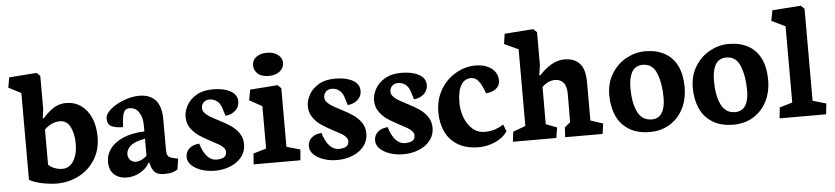

<svg xmlns="http://www.w3.org/2000/svg" viewBox="-41 -863 4812 1106"><g transform="rotate(-5 2365.0 -309.5)"><path d="M92.3 -24.4Q122.1 -6.8 168 2.2Q213.9 11.2 251.5 11.2Q319.3 11.2 378.2 -18.8Q437 -48.8 472.4 -105.2Q507.8 -161.6 507.8 -236.3Q507.8 -297.9 487.5 -345.5Q467.3 -393.1 429.9 -419.7Q392.6 -446.3 342.8 -446.3Q304.7 -446.3 272.9 -426.8Q241.2 -407.2 208.5 -370.1L202.6 -371.1L209.5 -421.9V-614.7L189.9 -633.8L30.3 -622.1L20 -563.5L92.3 -525.9ZM297.9 -344.7Q340.3 -344.7 359.6 -303.7Q378.9 -262.7 378.9 -209Q378.9 -165.5 367.2 -134Q355.5 -102.5 335.7 -86.4Q315.9 -70.3 291.5 -70.3Q268.1 -70.3 246.3 -78.4Q224.6 -86.4 209.5 -101.1V-305.2Q251.5 -344.7 297.9 -344.7Z M786.6 -62.5 792.5 -61 793.9 -54.2Q800.8 -23.9 817.6 -6.8Q834.5 10.3 872.1 10.3Q899.4 10.3 916.3 5.9Q933.1 1.5 949.7 -8.8L959 -71.3L939.9 -74.7Q916.5 -79.1 907 -86.7Q897.5 -94.2 895.5 -106.4Q893.6 -118.7 893.6 -147.5V-301.3Q893.6 -379.4 860.8 -415.3Q828.1 -451.2 766.6 -451.2Q725.1 -451.2 678.2 -433.8Q631.3 -416.5 599.9 -389.6Q568.4 -362.8 568.4 -336.4Q568.4 -301.8 593.3 -290.5Q618.2 -279.3 658.2 -279.3Q661.6 -322.3 665.5 -343.3Q669.4 -364.3 678.5 -374.3Q687.5 -384.3 705.1 -384.3Q740.7 -384.3 759.8 -354.5Q778.8 -324.7 778.8 -280.3V-243.7Q705.6 -241.2 655.3 -219.2Q605 -197.3 579.8 -162.6Q554.7 -127.9 554.7 -86.9Q554.7 -39.6 582.8 -13.9Q610.8 11.7 656.2 11.7Q687.5 11.7 714.6 0.2Q741.7 -11.2 760.5 -28.3Q779.3 -45.4 786.6 -62.5ZM778.8 -103Q766.1 -91.3 749.3 -82.8Q732.4 -74.2 716.3 -74.2Q694.8 -74.2 682.4 -88.4Q669.9 -102.5 669.9 -120.6Q669.9 -148.9 695.1 -170.4Q720.2 -191.9 778.8 -201.7Z M1344.7 -120.1Q1344.7 -157.7 1325.2 -185.3Q1305.7 -212.9 1278.3 -231.2Q1251 -249.5 1207.5 -272Q1177.7 -287.1 1160.6 -297.6Q1143.6 -308.1 1132.3 -320.8Q1121.1 -333.5 1121.1 -348.6Q1121.1 -368.2 1134 -381.3Q1147 -394.5 1168.9 -394.5Q1192.9 -394.5 1212.9 -378.9Q1232.9 -363.3 1242.7 -324.2L1252.4 -293Q1287.1 -295.9 1310.1 -316.7Q1333 -337.4 1333 -368.2Q1333 -408.2 1294.2 -429.7Q1255.4 -451.2 1192.4 -451.2Q1134.8 -451.2 1096.4 -428.2Q1058.1 -405.3 1040.3 -371.8Q1022.5 -338.4 1022.5 -307.1Q1022.5 -269 1042.2 -241Q1062 -212.9 1088.9 -194.6Q1115.7 -176.3 1158.7 -153.8Q1186.5 -139.6 1201.9 -130.4Q1217.3 -121.1 1227.3 -109.9Q1237.3 -98.6 1237.3 -85.9Q1237.3 -64.5 1222.2 -55.2Q1207 -45.9 1178.2 -45.9Q1149.4 -45.9 1125.5 -71.5Q1101.6 -97.2 1087.4 -146.5Q1050.3 -143.6 1029.3 -124.5Q1008.3 -105.5 1008.3 -75.2Q1008.3 -49.3 1029.5 -28.3Q1050.8 -7.3 1086.7 4.9Q1122.6 17.1 1164.1 17.1Q1213.4 17.1 1254.6 0.2Q1295.9 -16.6 1320.3 -47.9Q1344.7 -79.1 1344.7 -120.1Z M1608.9 -568.4Q1608.9 -586.4 1598.1 -601.3Q1587.4 -616.2 1567.4 -625Q1547.4 -633.8 1521 -633.8Q1495.1 -633.8 1475.8 -625.2Q1456.5 -616.7 1446 -602.1Q1435.5 -587.4 1435.5 -569.3Q1435.5 -539.6 1457.3 -519.8Q1479 -500 1521 -500Q1548.8 -500 1568.6 -509.3Q1588.4 -518.6 1598.6 -534.2Q1608.9 -549.8 1608.9 -568.4ZM1659.7 0 1665 -62 1586.4 -84.5V-422.9L1566.9 -442.4L1406.7 -430.7L1396 -369.6L1468.8 -329.6V-84.5L1394 -62.5L1389.2 0Z M2051.8 -120.1Q2051.8 -157.7 2032.2 -185.3Q2012.7 -212.9 1985.4 -231.2Q1958 -249.5 1914.6 -272Q1884.8 -287.1 1867.7 -297.6Q1850.6 -308.1 1839.4 -320.8Q1828.1 -333.5 1828.1 -348.6Q1828.1 -368.2 1841.1 -381.3Q1854 -394.5 1876 -394.5Q1899.9 -394.5 1919.9 -378.9Q1939.9 -363.3 1949.7 -324.2L1959.5 -293Q1994.1 -295.9 2017.1 -316.7Q2040 -337.4 2040 -368.2Q2040 -408.2 2001.2 -429.7Q1962.4 -451.2 1899.4 -451.2Q1841.8 -451.2 1803.5 -428.2Q1765.1 -405.3 1747.3 -371.8Q1729.5 -338.4 1729.5 -307.1Q1729.5 -269 1749.3 -241Q1769 -212.9 1795.9 -194.6Q1822.8 -176.3 1865.7 -153.8Q1893.6 -139.6 1908.9 -130.4Q1924.3 -121.1 1934.3 -109.9Q1944.3 -98.6 1944.3 -85.9Q1944.3 -64.5 1929.2 -55.2Q1914.1 -45.9 1885.3 -45.9Q1856.4 -45.9 1832.5 -71.5Q1808.6 -97.2 1794.4 -146.5Q1757.3 -143.6 1736.3 -124.5Q1715.3 -105.5 1715.3 -75.2Q1715.3 -49.3 1736.6 -28.3Q1757.8 -7.3 1793.7 4.9Q1829.6 17.1 1871.1 17.1Q1920.4 17.1 1961.7 0.2Q2002.9 -16.6 2027.3 -47.9Q2051.8 -79.1 2051.8 -120.1Z M2434.6 -120.1Q2434.6 -157.7 2415 -185.3Q2395.5 -212.9 2368.2 -231.2Q2340.8 -249.5 2297.4 -272Q2267.6 -287.1 2250.5 -297.6Q2233.4 -308.1 2222.2 -320.8Q2210.9 -333.5 2210.9 -348.6Q2210.9 -368.2 2223.9 -381.3Q2236.8 -394.5 2258.8 -394.5Q2282.7 -394.5 2302.7 -378.9Q2322.8 -363.3 2332.5 -324.2L2342.3 -293Q2377 -295.9 2399.9 -316.7Q2422.9 -337.4 2422.9 -368.2Q2422.9 -408.2 2384 -429.7Q2345.2 -451.2 2282.2 -451.2Q2224.6 -451.2 2186.3 -428.2Q2147.9 -405.3 2130.1 -371.8Q2112.3 -338.4 2112.3 -307.1Q2112.3 -269 2132.1 -241Q2151.9 -212.9 2178.7 -194.6Q2205.6 -176.3 2248.5 -153.8Q2276.4 -139.6 2291.7 -130.4Q2307.1 -121.1 2317.1 -109.9Q2327.1 -98.6 2327.1 -85.9Q2327.1 -64.5 2312 -55.2Q2296.9 -45.9 2268.1 -45.9Q2239.3 -45.9 2215.3 -71.5Q2191.4 -97.2 2177.2 -146.5Q2140.1 -143.6 2119.1 -124.5Q2098.1 -105.5 2098.1 -75.2Q2098.1 -49.3 2119.4 -28.3Q2140.6 -7.3 2176.5 4.9Q2212.4 17.1 2253.9 17.1Q2303.2 17.1 2344.5 0.2Q2385.7 -16.6 2410.2 -47.9Q2434.6 -79.1 2434.6 -120.1Z M2856.9 -63.5 2841.3 -103Q2814.9 -86.9 2791 -78.9Q2767.1 -70.8 2731.9 -70.8Q2689.9 -70.8 2660.4 -97.9Q2630.9 -125 2616 -166.3Q2601.1 -207.5 2601.1 -249.5Q2601.1 -316.9 2621.6 -351.6Q2642.1 -386.2 2680.2 -386.2Q2705.6 -386.2 2723.6 -363Q2741.7 -339.8 2758.8 -291Q2795.9 -294.4 2817.6 -311.5Q2839.4 -328.6 2839.4 -359.4Q2839.4 -386.2 2824.2 -408.2Q2809.1 -430.2 2779.8 -443.1Q2750.5 -456.1 2710.4 -456.1Q2653.3 -456.1 2598.9 -425.5Q2544.4 -395 2510 -337.9Q2475.6 -280.8 2475.6 -205.1Q2475.6 -141.1 2499.5 -91.6Q2523.4 -42 2571.5 -13.7Q2619.6 14.6 2689.9 14.6Q2725.6 14.6 2759.3 4.2Q2793 -6.3 2818.6 -24.4Q2844.2 -42.5 2856.9 -63.5Z M3149.4 -59.6 3085.9 -84V-298.8Q3105.5 -317.9 3123.5 -325.4Q3141.6 -333 3162.1 -333Q3190.9 -333 3209.2 -312.5Q3227.5 -292 3227.5 -246.1L3226.6 -83L3193.8 -55.7L3190.9 0.5H3407.2L3415.5 -59.1L3343.8 -83V-302.2Q3343.8 -380.4 3312.5 -413.3Q3281.2 -446.3 3224.6 -446.3Q3186 -446.3 3150.1 -425.5Q3114.3 -404.8 3079.1 -367.2L3073.2 -368.2L3082 -426.8V-616.2L3061.5 -635.7L2895.5 -623.5L2886.7 -564.9L2967.8 -527.3V-84L2895.5 -57.1L2888.7 0.5H3139.6Z M3901.4 -227.5Q3901.4 -298.8 3877 -349.4Q3852.5 -399.9 3805.4 -426.3Q3758.3 -452.6 3691.9 -452.6Q3635.7 -452.6 3583.5 -424.3Q3531.2 -396 3498 -342.5Q3464.8 -289.1 3464.8 -217.8Q3464.8 -152.8 3487.3 -100.8Q3509.8 -48.8 3558.3 -17.8Q3606.9 13.2 3680.7 13.2Q3744.1 13.2 3794.4 -16.8Q3844.7 -46.9 3873 -101.6Q3901.4 -156.2 3901.4 -227.5ZM3775.4 -174.8Q3775.4 -120.1 3755.9 -89.1Q3736.3 -58.1 3696.8 -58.1Q3641.1 -58.1 3615.5 -110.1Q3589.8 -162.1 3589.8 -250Q3589.8 -308.1 3609.6 -342Q3629.4 -376 3672.4 -376Q3729 -376 3752.2 -317.4Q3775.4 -258.8 3775.4 -174.8Z M4384.3 -227.5Q4384.3 -298.8 4359.9 -349.4Q4335.4 -399.9 4288.3 -426.3Q4241.2 -452.6 4174.8 -452.6Q4118.7 -452.6 4066.4 -424.3Q4014.2 -396 3981 -342.5Q3947.8 -289.1 3947.8 -217.8Q3947.8 -152.8 3970.2 -100.8Q3992.7 -48.8 4041.3 -17.8Q4089.8 13.2 4163.6 13.2Q4227.1 13.2 4277.3 -16.8Q4327.6 -46.9 4356 -101.6Q4384.3 -156.2 4384.3 -227.5ZM4258.3 -174.8Q4258.3 -120.1 4238.8 -89.1Q4219.2 -58.1 4179.7 -58.1Q4124 -58.1 4098.4 -110.1Q4072.8 -162.1 4072.8 -250Q4072.8 -308.1 4092.5 -342Q4112.3 -376 4155.3 -376Q4211.9 -376 4235.1 -317.4Q4258.3 -258.8 4258.3 -174.8Z M4699.7 0 4706.1 -62 4628.9 -84.5V-616.2L4608.9 -635.7L4443.4 -624L4432.1 -563.5L4511.2 -525.4V-84.5L4437 -62.5L4430.7 0Z"/></g></svg>

Font: Neuton
Style: Bold
Weight: 700
Designer: Brian M Zick
Foundry: Brian M Zick
Version: Version 1.560